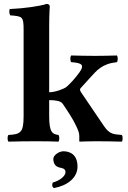

<svg xmlns="http://www.w3.org/2000/svg" viewBox="-20 -718 653 976"><path d="M100 -127C100 -44 84 -35 23 -32C17 -26 17 -4 23 2C65 1 110 0 165 0C209 0 253 1 277 2C283 -4 283 -26 277 -32C247 -36 230 -44 230 -127V-209C258 -209 289 -206 299 -190C322 -156 350 -115 367 -78C380 -50 383 -41 383 -26V0L385 2C385 2 430 0 465 0C506 0 562 1 599 2C605 -4 605 -26 599 -32C560 -36 538 -33 508 -78L392 -249C387 -256 385 -264 389 -269L439 -324C471 -359 498 -394 574 -402C580 -408 580 -430 574 -436C552 -435 489 -434 463 -434C426 -434 379 -435 342 -436C336 -430 336 -408 342 -402C396 -398 412 -389 383 -349C361 -319 339 -295 319 -277C306 -266 260 -249 230 -249V-583C230 -648 233 -685 233 -685C233 -694 226 -698 217 -698C180 -686 100 -675 29 -672C26 -660 27 -649 32 -640C95 -635 100 -634 100 -565ZM302 51C279 51 251 72 251 89C251 114 262 129 284 134C292 136 313 137 313 157C313 175 288 199 248 210C244 222 244 232 254 238C322 226 374 186 374 129C374 66 334 51 302 51Z"/></svg>

Font: Libertinus Serif
Style: Bold
Weight: 700
Designer: Philipp H. Poll, Khaled Hosny
Foundry: Caleb Maclennan
Version: Version 7.050;RELEASE